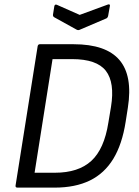

<svg xmlns="http://www.w3.org/2000/svg" viewBox="-20 -857 635 877"><path d="M60 0Q50 0 51 -9L152 -646Q154 -655 162 -655H316Q464 -655 525.5 -583Q587 -511 564 -365L554 -301Q538 -198 497.5 -131.5Q457 -65 390.5 -32.5Q324 0 229 0ZM138 -68H231Q338 -68 397 -122Q456 -176 475 -297L487 -369Q505 -480 463.5 -533.5Q422 -587 309 -587H220ZM472 -836Q477 -838 480 -836.5Q483 -835 482 -830L474 -785Q472 -776 466 -773L344 -721Q338 -718 331 -721L228 -778Q221 -782 222 -790L228 -828Q230 -839 240 -835L344 -789Z"/></svg>

Font: Sofia Sans Semi Condensed
Style: Italic
Weight: 400
Italic angle: -9°
Designer: Botio Nikoltchev, Ani Petrova
Foundry: lettersoup
Version: Version 4.101